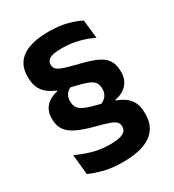

<svg xmlns="http://www.w3.org/2000/svg" viewBox="-174 -752 833 918"><g transform="rotate(-30 242.0 -293.0)"><path d="M274.5 -223.5Q299 -231.5 311 -247.5Q323 -263.5 323 -284.5V-287.5Q323 -310 312.5 -323.2Q302 -336.5 276.8 -346Q251.5 -355.5 205.5 -365.5Q144.5 -379 108.5 -398Q72.5 -417 57.2 -444.8Q42 -472.5 42 -510V-515Q42 -583.5 91 -617.5Q140 -651.5 236 -651.5Q292.5 -651.5 336.5 -640Q380.5 -628.5 409.5 -613L420.5 -511.5Q386 -528.5 343.2 -539.8Q300.5 -551 250.5 -551Q202.5 -551 184.5 -540.5Q166.5 -530 166.5 -511V-507.5Q166.5 -494 175.2 -484.5Q184 -475 208.2 -466.5Q232.5 -458 279 -446.5Q336.5 -433 372.2 -417.5Q408 -402 424.5 -378Q441 -354 441 -314.5V-310.5Q441 -270.5 416.8 -243.5Q392.5 -216.5 350.5 -210L351 -186.5ZM207 -374Q183.5 -366 171.2 -350.8Q159 -335.5 159 -314V-310.5Q159 -289.5 168.5 -275.2Q178 -261 202.8 -250.5Q227.5 -240 272.5 -229Q333.5 -214.5 370.5 -197.2Q407.5 -180 424.2 -153.2Q441 -126.5 441 -84V-78Q441 -7 389.5 30Q338 67 234 67Q175.5 67 130.5 55.5Q85.5 44 54.5 29.5L43.5 -81Q80.5 -63.5 125.8 -50.2Q171 -37 225 -37Q272 -37 293.5 -48Q315 -59 315 -80.5V-84Q315 -99.5 305.5 -109Q296 -118.5 271.5 -127.2Q247 -136 201.5 -147.5Q144 -162.5 109 -179.8Q74 -197 58 -221Q42 -245 42 -280V-284.5Q42 -324.5 65.5 -349.8Q89 -375 130 -383.5L129.5 -403.5Z"/></g></svg>

Font: Anek Latin Medium SemiBold
Style: Regular
Weight: 600
Version: Version 1.003